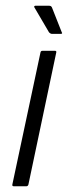

<svg xmlns="http://www.w3.org/2000/svg" viewBox="-20 -649 238 669"><path d="M79 -6Q77 0 72 0H28Q22 0 23 -6L121 -466Q122 -472 128 -472H172Q174 -472 175.5 -470.5Q177 -469 176 -466ZM161 -531Q156 -531 151 -536L100 -623Q98 -625 99.5 -627Q101 -629 103 -629H150Q154 -629 156.5 -628Q159 -627 161 -623L195 -537Q199 -531 192 -531Z"/></svg>

Font: Glory Light
Style: Italic
Weight: 300
Italic angle: -12°
Version: Version 1.011